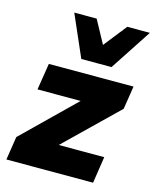

<svg xmlns="http://www.w3.org/2000/svg" viewBox="-115 -842 742 920"><g transform="rotate(15 256.5 -382.0)"><path d="M6 0 24 -116 318 -403 319 -363H63L84 -495H504L486 -380L185 -88L184 -132H456L436 0ZM228 -558 138 -764H249L311 -650L401 -764H513L378 -558Z"/></g></svg>

Font: Nunito Sans 11pt Black
Style: Italic
Weight: 900
Italic angle: -9°
Version: Version 3.101;gftools[0.9.27]